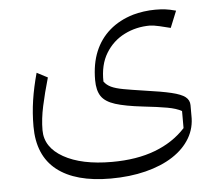

<svg xmlns="http://www.w3.org/2000/svg" viewBox="-48 -435 855 745"><g transform="rotate(-5 379.5 -62.0)"><path d="M636.7 -305.2 663.1 -370.1Q637.7 -377 621.1 -378.9Q604.5 -380.9 583 -380.9Q561 -380.9 537.8 -377.7Q514.6 -374.5 496.1 -369.1Q441.9 -353 404.1 -320.3Q366.2 -287.6 346.4 -239.7Q326.7 -191.9 326.7 -128.9Q326.7 -88.9 342 -65.9Q357.4 -43 395.8 -30.8Q434.1 -18.6 502.9 -10.7Q560.5 -4.4 596.2 2Q631.8 8.3 652.3 20V86.4Q605 138.2 533.2 165.5Q461.4 192.9 364.3 192.9Q246.6 192.9 176.5 153.3Q106.4 113.8 106.4 46.9Q106.4 3.4 117.2 -46.4Q127.9 -96.2 145 -155.3L103 -177.2Q87.9 -122.6 80.3 -72.5Q72.8 -22.5 72.8 29.3Q72.8 142.6 145 199.7Q217.3 256.8 354 256.8Q428.7 256.8 490.7 241.2Q552.7 225.6 597.2 196.8Q641.6 168 665 128.2Q688.5 88.4 687 40V0Q687 -19.5 671.4 -32Q655.8 -44.4 617.9 -53.5Q580.1 -62.5 513.2 -71.8Q463.4 -79.1 433.1 -84.7Q402.8 -90.3 385.7 -98.4Q368.7 -106.4 358.4 -120.6Q356.9 -186 384.3 -230.7Q411.6 -275.4 457.3 -298.3Q502.9 -321.3 557.1 -321.3Q568.8 -321.3 593.8 -315.7Q618.7 -310.1 636.7 -305.2Z"/></g></svg>

Font: Pinar VF
Style: Regular
Weight: 300
Designer: Amin Abedi
Version: Version 2.000